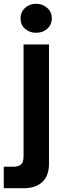

<svg xmlns="http://www.w3.org/2000/svg" viewBox="-63 -797 341 1019"><path d="M-43 202V88H9Q33 88 47.5 76.5Q62 65 62 34V-561H197V73Q197 135 162 168.5Q127 202 61 202ZM46 -700Q46 -733 70 -755Q94 -777 129 -777Q163 -777 187.5 -755Q212 -733 212 -700Q212 -666 188 -644.5Q164 -623 129 -623Q94 -623 70 -644Q46 -665 46 -700Z"/></svg>

Font: Open Sauce Sans
Style: Bold
Weight: 700
Designer: Alfredo Marco Pradil
Foundry: Creative Sauce Fz LLC
Version: Version 1.477